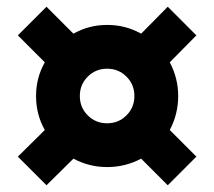

<svg xmlns="http://www.w3.org/2000/svg" viewBox="-20 -554 636 570"><path d="M33 -89 113 -168Q87 -214 87 -269Q87 -323 113 -369L33 -449L118 -534L198 -454Q244 -480 298 -480Q353 -480 399 -454L478 -534L563 -449L484 -369Q509 -322 509 -269Q509 -215 484 -168L563 -89L478 -4L399 -83Q352 -58 298 -58Q245 -58 198 -83L118 -4ZM298 -188Q332 -188 355.5 -211.5Q379 -235 379 -269Q379 -303 355.5 -326.5Q332 -350 298 -350Q264 -350 240.5 -326.5Q217 -303 217 -269Q217 -235 240.5 -211.5Q264 -188 298 -188Z"/></svg>

Font: BLUETTI 2.0
Style: Bold
Weight: 700
Designer: Stijn de Vries
Foundry: tokotype
Version: Version 2.005;October 31, 2023;FontCreator 14.0.0.2814 64-bi